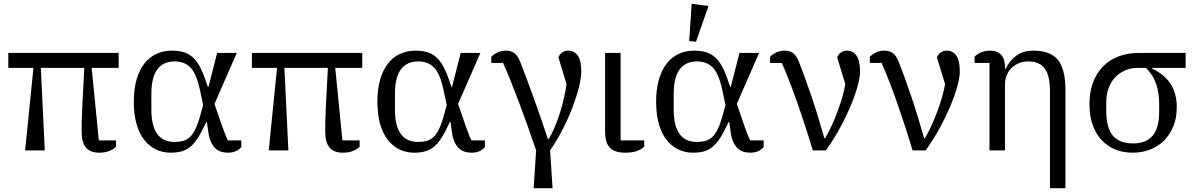

<svg xmlns="http://www.w3.org/2000/svg" viewBox="-20 -796 6326 1016"><path d="M157 -437H24V-516H608V-437H465L503 -53H594V-20Q580 -5 557 3.5Q534 12 505 12Q458 12 435 -15Q412 -42 412 -99Q412 -125 412.5 -157Q413 -189 415 -225L426 -437H196L217 0H113Z M1257 -18Q1246 -4 1228 4Q1210 12 1186 12Q1166 12 1149 6.5Q1132 1 1118.5 -12Q1105 -25 1095.5 -46.5Q1086 -68 1082 -100L1075 -150H1071L1065 -137Q1044 -92 1025 -63Q1006 -34 985 -17.5Q964 -1 939 5.5Q914 12 883 12Q841 12 805.5 -5Q770 -22 743.5 -55.5Q717 -89 702.5 -139.5Q688 -190 688 -258Q688 -325 703 -376Q718 -427 744.5 -460.5Q771 -494 808 -511Q845 -528 889 -528Q922 -528 948 -521Q974 -514 995 -497Q1016 -480 1032.5 -452Q1049 -424 1064 -382L1080 -336H1083L1129 -516H1233L1115 -246L1156 -127Q1164 -106 1171 -87Q1178 -68 1186 -53H1257ZM1038 -320Q1020 -405 988.5 -438Q957 -471 905 -471Q781 -471 781 -300V-216Q781 -45 903 -45Q929 -45 949 -50.5Q969 -56 985 -71Q1001 -86 1014 -112.5Q1027 -139 1039 -182L1055 -240Z M1446 -437H1313V-516H1897V-437H1754L1792 -53H1883V-20Q1869 -5 1846 3.5Q1823 12 1794 12Q1747 12 1724 -15Q1701 -42 1701 -99Q1701 -125 1701.5 -157Q1702 -189 1704 -225L1715 -437H1485L1506 0H1402Z M2546 -18Q2535 -4 2517 4Q2499 12 2475 12Q2455 12 2438 6.5Q2421 1 2407.5 -12Q2394 -25 2384.5 -46.5Q2375 -68 2371 -100L2364 -150H2360L2354 -137Q2333 -92 2314 -63Q2295 -34 2274 -17.5Q2253 -1 2228 5.5Q2203 12 2172 12Q2130 12 2094.5 -5Q2059 -22 2032.5 -55.5Q2006 -89 1991.5 -139.5Q1977 -190 1977 -258Q1977 -325 1992 -376Q2007 -427 2033.5 -460.5Q2060 -494 2097 -511Q2134 -528 2178 -528Q2211 -528 2237 -521Q2263 -514 2284 -497Q2305 -480 2321.5 -452Q2338 -424 2353 -382L2369 -336H2372L2418 -516H2522L2404 -246L2445 -127Q2453 -106 2460 -87Q2467 -68 2475 -53H2546ZM2327 -320Q2309 -405 2277.5 -438Q2246 -471 2194 -471Q2070 -471 2070 -300V-216Q2070 -45 2192 -45Q2218 -45 2238 -50.5Q2258 -56 2274 -71Q2290 -86 2303 -112.5Q2316 -139 2328 -182L2344 -240Z M2817 0Q2795 -65 2772 -129.5Q2749 -194 2726.5 -254Q2704 -314 2682.5 -367.5Q2661 -421 2642 -463H2580V-496Q2594 -510 2614 -519Q2634 -528 2657 -528Q2683 -528 2701 -515.5Q2719 -503 2733 -468Q2747 -433 2764.5 -386Q2782 -339 2801.5 -285.5Q2821 -232 2841 -174Q2861 -116 2879 -61H2884Q2901 -90 2916 -125Q2931 -160 2943 -198.5Q2955 -237 2964 -276Q2973 -315 2978 -351L2935 -492Q2941 -509 2955 -518.5Q2969 -528 2987 -528Q3019 -528 3037.5 -501.5Q3056 -475 3056 -417Q3056 -387 3044.5 -339Q3033 -291 3012 -234.5Q2991 -178 2960.5 -117.5Q2930 -57 2891 0L2904 200H2804Z M3264 -516V-53H3389V-20Q3374 -5 3349 3.5Q3324 12 3289 12Q3233 12 3207.5 -14Q3182 -40 3182 -100V-516Z M4021 -18Q4010 -4 3992 4Q3974 12 3950 12Q3930 12 3913 6.5Q3896 1 3882.5 -12Q3869 -25 3859.5 -46.5Q3850 -68 3846 -100L3839 -150H3835L3829 -137Q3808 -92 3789 -63Q3770 -34 3749 -17.5Q3728 -1 3703 5.5Q3678 12 3647 12Q3605 12 3569.5 -5Q3534 -22 3507.5 -55.5Q3481 -89 3466.5 -139.5Q3452 -190 3452 -258Q3452 -325 3467 -376Q3482 -427 3508.5 -460.5Q3535 -494 3572 -511Q3609 -528 3653 -528Q3686 -528 3712 -521Q3738 -514 3759 -497Q3780 -480 3796.5 -452Q3813 -424 3828 -382L3844 -336H3847L3893 -516H3997L3879 -246L3920 -127Q3928 -106 3935 -87Q3942 -68 3950 -53H4021ZM3802 -320Q3784 -405 3752.5 -438Q3721 -471 3669 -471Q3545 -471 3545 -300V-216Q3545 -45 3667 -45Q3693 -45 3713 -50.5Q3733 -56 3749 -71Q3765 -86 3778 -112.5Q3791 -139 3803 -182L3819 -240ZM3627 -579 3640 -776 3729 -764 3663 -575Z M4281 0Q4261 -67 4240 -131.5Q4219 -196 4198 -255.5Q4177 -315 4156.5 -368Q4136 -421 4117 -463H4055V-496Q4069 -510 4089 -519Q4109 -528 4132 -528Q4158 -528 4176 -515.5Q4194 -503 4208 -468Q4222 -433 4239 -386Q4256 -339 4274 -286Q4292 -233 4309.5 -176Q4327 -119 4342 -65H4347Q4365 -96 4382 -133.5Q4399 -171 4413 -209Q4427 -247 4437.5 -283.5Q4448 -320 4453 -351L4410 -492Q4416 -509 4430 -518.5Q4444 -528 4462 -528Q4494 -528 4512.5 -501.5Q4531 -475 4531 -417Q4531 -388 4518.5 -341.5Q4506 -295 4482.5 -238.5Q4459 -182 4425.5 -120Q4392 -58 4350 0Z M4809 0Q4789 -67 4768 -131.5Q4747 -196 4726 -255.5Q4705 -315 4684.5 -368Q4664 -421 4645 -463H4583V-496Q4597 -510 4617 -519Q4637 -528 4660 -528Q4686 -528 4704 -515.5Q4722 -503 4736 -468Q4750 -433 4767 -386Q4784 -339 4802 -286Q4820 -233 4837.5 -176Q4855 -119 4870 -65H4875Q4893 -96 4910 -133.5Q4927 -171 4941 -209Q4955 -247 4965.5 -283.5Q4976 -320 4981 -351L4938 -492Q4944 -509 4958 -518.5Q4972 -528 4990 -528Q5022 -528 5040.5 -501.5Q5059 -475 5059 -417Q5059 -388 5046.5 -341.5Q5034 -295 5010.5 -238.5Q4987 -182 4953.5 -120Q4920 -58 4878 0Z M5216 -463H5137V-496Q5169 -528 5221 -528Q5257 -528 5277.5 -506Q5298 -484 5298 -440V-432H5302Q5322 -475 5358 -501.5Q5394 -528 5448 -528Q5540 -528 5579 -478Q5618 -428 5618 -320V200H5536V-313Q5536 -397 5508 -434Q5480 -471 5421 -471Q5396 -471 5374 -462.5Q5352 -454 5335 -438.5Q5318 -423 5308 -400Q5298 -377 5298 -347V0H5216Z M6077 -437V-433Q6143 -401 6175 -351.5Q6207 -302 6207 -228Q6207 -172 6189 -128Q6171 -84 6140 -52.5Q6109 -21 6066 -4.5Q6023 12 5974 12Q5924 12 5882.5 -4.5Q5841 -21 5810 -54Q5779 -87 5762 -135Q5745 -183 5745 -246Q5745 -307 5763 -357Q5781 -407 5815 -442.5Q5849 -478 5897.5 -497Q5946 -516 6008 -516H6254V-437ZM5976 -37Q6044 -37 6079 -77.5Q6114 -118 6114 -206V-242Q6114 -305 6098 -352Q6082 -399 6044 -437H6002Q5964 -437 5933.5 -423.5Q5903 -410 5880.5 -386Q5858 -362 5846 -329Q5834 -296 5834 -256V-210Q5834 -118 5869.5 -77.5Q5905 -37 5976 -37Z"/></svg>

Font: IBM Plex Serif
Style: Regular
Weight: 400
Designer: Mike Abbink, Paul van der Laan, Pieter van Rosmalen
Foundry: Bold Monday
Version: Version 3.001